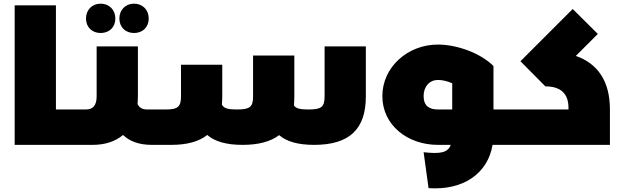

<svg xmlns="http://www.w3.org/2000/svg" viewBox="-20 -790 3406 1047"><path d="M388 -193H285V-761H60V0H388C399 0 408 -38 408 -98C408 -155 399 -193 388 -193Z M529 -610C576 -610 609 -642 609 -689C609 -736 576 -770 529 -770C482 -770 449 -736 449 -689C449 -642 482 -610 529 -610ZM711 -610C758 -610 791 -642 791 -689C791 -736 758 -770 711 -770C664 -770 631 -736 631 -689C631 -642 664 -610 711 -610ZM858 -193H782C756 -193 739 -203 730 -223C731 -236 732 -250 732 -264V-537H507V-265C507 -216 488 -193 448 -193H388C377 -193 368 -155 368 -98C368 -38 377 0 388 0H485C554 0 609 -19 651 -54C687 -19 739 0 808 0H858C869 0 878 -38 878 -98C878 -155 869 -193 858 -193Z M1750 -537V-265C1750 -206 1733 -193 1661 -193C1617 -193 1594 -198 1583 -215C1584 -231 1585 -247 1585 -264V-487H1360V-265C1360 -206 1343 -193 1271 -193C1223 -193 1200 -199 1190 -220C1191 -234 1192 -249 1192 -264V-437H967V-265C967 -209 951 -193 885 -193H858C847 -193 838 -155 838 -98C838 -38 847 0 858 0H914C1000 0 1065 -18 1110 -54C1152 -18 1214 0 1303 0C1390 0 1456 -18 1502 -53C1543 -18 1605 0 1693 0C1887 0 1975 -87 1975 -264V-537Z M2748 -193H2671V-429H2670L2671 -430C2600 -501 2471 -547 2368 -547C2202 -547 2065 -423 2065 -266C2065 -108 2202 0 2368 0H2438C2422 44 2378 50 2290 40L2317 236C2507 249 2640 156 2666 0H2748C2759 0 2768 -38 2768 -98C2768 -155 2759 -193 2748 -193ZM2290 -266C2290 -319 2323 -354 2368 -354C2392 -354 2419 -348 2446 -336V-193H2368C2323 -193 2290 -211 2290 -266Z M3120 -485 3240 -605 3103 -741 2818 -456 2954 -319C3037 -319 3080 -280 3080 -202V-193H2748C2737 -193 2728 -155 2728 -98C2728 -38 2737 0 2748 0H3306V-193C3306 -351 3236 -445 3120 -485Z"/></svg>

Font: Montserrat-Arabic Black
Style: Regular
Weight: 900
Designer: Mohamed Gaber
Foundry: Kief Type Foundry
Version: Version 5.008;PS 005.008;hotconv 1.0.88;makeotf.lib2.5.64775